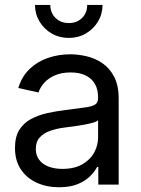

<svg xmlns="http://www.w3.org/2000/svg" viewBox="-20 -770 587 801"><path d="M226.1 11.2Q174.8 11.2 133.1 -7.8Q91.3 -26.9 66.9 -63.5Q42.5 -100.1 42.5 -152.8Q42.5 -199.2 60.5 -228Q78.6 -256.8 108.9 -273.2Q139.2 -289.6 176.5 -297.9Q213.9 -306.2 252.4 -311Q301.3 -317.9 331.3 -321.3Q361.3 -324.7 375.2 -332.8Q389.2 -340.8 389.2 -360.8V-364.3Q389.2 -396.5 376.2 -419.4Q363.3 -442.4 337.6 -455.1Q312 -467.8 274.9 -467.8Q236.8 -467.8 209 -455.6Q181.2 -443.4 164.3 -424.3Q147.5 -405.3 140.6 -384.3L56.2 -402.8Q71.3 -451.7 104 -482.7Q136.7 -513.7 180.7 -528.6Q224.6 -543.5 272.9 -543.5Q306.2 -543.5 341.6 -535.2Q377 -526.9 407.2 -506.3Q437.5 -485.8 456.3 -449.7Q475.1 -413.6 475.1 -358.4V0H390.1V-73.7H385.3Q376 -55.2 356.4 -35.4Q336.9 -15.6 304.9 -2.2Q272.9 11.2 226.1 11.2ZM240.2 -65.4Q289.6 -65.4 322.8 -84.2Q356 -103 372.6 -133.1Q389.2 -163.1 389.2 -196.8V-268.6Q383.8 -262.7 367.4 -258.1Q351.1 -253.4 329.3 -249.5Q307.6 -245.6 285.9 -242.7Q264.2 -239.7 248.5 -237.8Q217.3 -233.9 189.9 -224.4Q162.6 -214.8 146 -197Q129.4 -179.2 129.4 -148.4Q129.4 -121.6 143.6 -103Q157.7 -84.5 182.6 -75Q207.5 -65.4 240.2 -65.4ZM267.1 -611.8Q227.5 -611.8 195.8 -630.1Q164.1 -648.4 145 -679.9Q126 -711.4 126 -749.5H189.9Q189.9 -716.3 211.7 -695.1Q233.4 -673.8 267.1 -673.8Q300.8 -673.8 322.3 -695.1Q343.8 -716.3 343.8 -749.5H407.7Q407.7 -711.4 388.9 -680.2Q370.1 -648.9 338.4 -630.4Q306.6 -611.8 267.1 -611.8Z"/></svg>

Font: Inter 20pt
Style: Regular
Weight: 400
Version: Version 4.001;git-66647c0bb